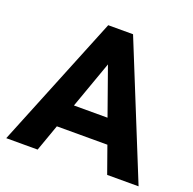

<svg xmlns="http://www.w3.org/2000/svg" viewBox="-121 -803 931 926"><g transform="rotate(20 344.5 -340.0)"><path d="M430.2 -259.8 344.2 -502 257.8 -259.8ZM684.1 0H522.9L474.1 -137.2H214.8L166 0H4.9L280.8 -680.2H408.2Z"/></g></svg>

Font: Glacial Indifference
Style: Bold
Weight: 700
Version: Version 1.001